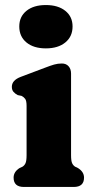

<svg xmlns="http://www.w3.org/2000/svg" viewBox="-20 -742 376 762"><path d="M162 -550Q113.5 -550 85 -573.5Q56.5 -597 56.5 -637Q56.5 -676 85 -699Q113.5 -722 162 -722Q210.5 -722 239.2 -699Q268 -676 268 -637Q268 -597 239.2 -573.5Q210.5 -550 162 -550ZM262 -450V-126Q262 -103 266.5 -93.8Q271 -84.5 279 -80L289.5 -75Q313.5 -60 313.5 -37Q313.5 0 272.5 0H75Q34 0 34 -37Q34 -60 57.5 -75L68.5 -80Q76.5 -84.5 81 -93.8Q85.5 -103 85.5 -126V-321.5Q85.5 -342 80 -349.5Q74.5 -357 65.5 -361.5L50.5 -364.5Q40 -370 33.5 -377.5Q27 -385 27 -397.5Q27 -423.5 62.5 -437L158 -473Q180 -481.5 194.8 -485.8Q209.5 -490 225.5 -490Q242.5 -490 252.2 -479Q262 -468 262 -450Z"/></svg>

Font: Fraunces 9pt SuperSoft
Style: Bold
Weight: 700
Version: Version 1.000;[b76b70a41]